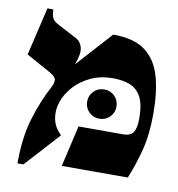

<svg xmlns="http://www.w3.org/2000/svg" viewBox="-72 -650 682 736"><g transform="rotate(10 269.5 -282.5)"><path d="M195 -392 320 -530Q401 -530 445 -497Q489 -464 506.5 -403.5Q524 -343 524 -258Q524 -176 508 -114.5Q492 -53 470 0H213L250 -160H423Q453 -160 463.5 -177Q474 -194 474 -231Q474 -285 458.5 -314Q443 -343 414.5 -354Q386 -365 348 -365Q301 -365 263 -347.5Q225 -330 199 -301.5Q173 -273 161.5 -239.5Q150 -206 156.5 -173Q163 -140 190 -115L67 20H44Q44 -80 66 -154Q88 -228 122 -291Q132 -312 129 -323Q126 -334 102 -347L10 -398L54 -585H77Q78 -560 84 -550Q90 -540 105 -532L181 -492Q200 -482 206 -459Q212 -436 195 -392ZM323 -203Q299 -203 282.5 -219.5Q266 -236 266 -260Q266 -284 282.5 -300.5Q299 -317 323 -317Q347 -317 363.5 -300.5Q380 -284 380 -260Q380 -236 363.5 -219.5Q347 -203 323 -203Z"/></g></svg>

Font: Bona Nova SC
Style: Bold
Weight: 700
Designer: Mateusz Machalski
Foundry: Capitalics
Version: Version 4.001; ttfautohint (v1.8.4.7-5d5b)